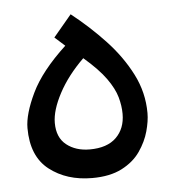

<svg xmlns="http://www.w3.org/2000/svg" viewBox="-41 -509 488 548"><g transform="rotate(-5 202.5 -235.5)"><path d="M202 0Q129 0 79.5 -38.5Q30 -77 30 -158Q30 -198 58.5 -257.5Q87 -317 158 -383L129 -409L181 -471Q233 -430 277 -383Q321 -336 348 -283Q375 -230 375 -171Q375 -148 367 -119Q359 -90 340 -62.5Q321 -35 287 -17.5Q253 0 202 0ZM202 -82Q252 -82 278 -107.5Q304 -133 304 -175Q304 -198 297 -223Q290 -248 269 -277.5Q248 -307 206 -343Q160 -298 134.5 -250Q109 -202 109 -166Q109 -124 135.5 -103Q162 -82 202 -82Z"/></g></svg>

Font: Noto Sans Living
Style: Regular
Weight: 400
Designer: Monotype Design Team
Foundry: Monotype Imaging Inc.
Version: Version 2.013; ttfautohint (v1.8.4.7-5d5b)